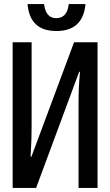

<svg xmlns="http://www.w3.org/2000/svg" viewBox="-20 -921 540 941"><path d="M42 0V-714H135V-303Q135 -274 134 -239Q133 -204 130 -153H134L343 -714H458V0H365V-420Q365 -457 366.5 -491Q368 -525 372 -569H368L157 0ZM256 -769Q126 -769 115 -901H196Q204 -832 256 -832Q309 -832 317 -901H399Q387 -769 256 -769Z"/></svg>

Font: Noto Sans Mono ExtraCondensed Medium
Style: Regular
Weight: 500
Width: 2
Designer: Monotype Design Team
Foundry: Monotype Imaging Inc.
Version: Version 2.014